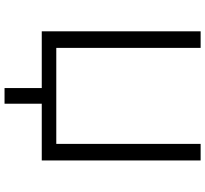

<svg xmlns="http://www.w3.org/2000/svg" viewBox="-49 -691 904 846"><g transform="rotate(90 403.0 -268.0)"><path d="M687 -700V0H437V164H368V0H118V-700H191V-64H614V-700Z"/></g></svg>

Font: mBank
Style: Regular
Weight: 400
Designer: Julieta Ulanovsky
Foundry: Julieta Ulanovsky
Version: Version 7.200;PS 007.200;hotconv 1.0.88;makeotf.lib2.5.64775